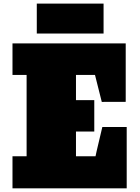

<svg xmlns="http://www.w3.org/2000/svg" viewBox="-20 -1030 768 1050"><path d="M536.6 -472.7 499.5 -620.1H395.5V-482.4H495.6V-310.5H395.5V-175.3H502.4L508.8 -205.1L539.6 -335.4H672.9V0H48.3V-175.3H125.5V-620.1H48.3V-792.5H667.5V-473.1ZM546.4 -846.7H181.2V-1010.3H546.4Z"/></svg>

Font: Bevan
Style: Regular
Weight: 400
Foundry: vernon adams
Version: Version 1.000